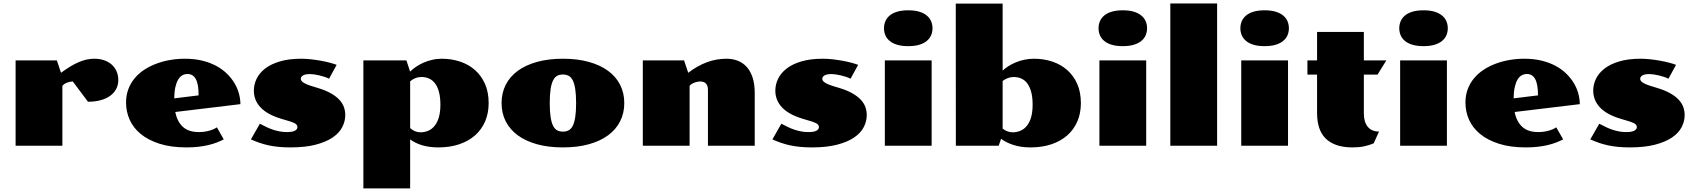

<svg xmlns="http://www.w3.org/2000/svg" viewBox="-20 -826 9601 1088"><path d="M68.4 -483.9H302.2L325.7 -413.6Q353.5 -434.1 378.2 -449Q402.8 -463.9 426 -473.9Q449.2 -483.9 470.9 -488.5Q492.7 -493.2 514.2 -493.2Q545.4 -493.2 570.6 -484.4Q595.7 -475.6 613.5 -459.5Q631.3 -443.4 640.9 -421.1Q650.4 -398.9 650.4 -372.1Q650.4 -345.2 638.9 -322.8Q627.4 -300.3 605.5 -283.9Q583.5 -267.6 551.5 -258.5Q519.5 -249.5 478.5 -249.5L392.6 -364.3Q378.4 -364.3 361.8 -358.4Q345.2 -352.5 333.5 -339.8V0H68.4Z M694.3 -244.6Q694.3 -286.6 707.5 -321.3Q720.7 -356 743.9 -383.5Q767.1 -411.1 798.8 -431.6Q830.6 -452.1 867.7 -465.8Q904.8 -479.5 945.3 -486.3Q985.8 -493.2 1027.3 -493.2Q1082 -493.2 1126.7 -482.2Q1171.4 -471.2 1206.3 -452.1Q1241.2 -433.1 1266.8 -407.7Q1292.5 -382.3 1309.3 -353.8Q1326.2 -325.2 1334.2 -294.9Q1342.3 -264.6 1342.3 -235.8L973.1 -191.4Q983.9 -137.2 1016.1 -107.4Q1048.3 -77.6 1106.4 -77.6Q1138.2 -77.6 1165.8 -85.4Q1193.4 -93.3 1209 -104.5L1248 -36.1Q1230 -26.9 1208.7 -18.6Q1187.5 -10.3 1161.9 -4.2Q1136.2 2 1105.2 5.6Q1074.2 9.3 1037.1 9.3Q948.2 9.3 883.8 -11.5Q819.3 -32.2 777.1 -67.1Q734.9 -102.1 714.6 -147.9Q694.3 -193.8 694.3 -244.6ZM1105.5 -285.6Q1105.5 -349.1 1089.6 -377.9Q1073.7 -406.7 1042.5 -406.7Q1026.4 -406.7 1012.7 -398.9Q999 -391.1 989.3 -374.5Q979.5 -357.9 973.6 -331.8Q967.8 -305.7 967.3 -268.6Z M1452.6 -125Q1472.7 -114.3 1491.2 -105.5Q1509.8 -96.7 1528.3 -90.6Q1546.9 -84.5 1565.7 -81.1Q1584.5 -77.6 1605 -77.6Q1637.2 -77.6 1651.4 -85.4Q1665.5 -93.3 1665.5 -106Q1665.5 -113.8 1660.9 -119.1Q1656.2 -124.5 1647.9 -128.7Q1639.6 -132.8 1628.4 -136.5Q1617.2 -140.1 1603.5 -144L1575.7 -152.3Q1534.7 -164.6 1504.9 -180.9Q1475.1 -197.3 1456.1 -217.8Q1437 -238.3 1427.7 -262Q1418.5 -285.6 1418.5 -312.5Q1418.5 -347.2 1434.1 -379.6Q1449.7 -412.1 1482.4 -437.5Q1515.1 -462.9 1566.2 -478Q1617.2 -493.2 1687.5 -493.2Q1713.9 -493.2 1742.4 -490Q1771 -486.8 1797.9 -481.9Q1824.7 -477.1 1848.1 -470.9Q1871.6 -464.8 1887.7 -458.5L1844.7 -379.9Q1834 -385.7 1819.6 -390.4Q1805.2 -395 1790 -398.7Q1774.9 -402.3 1761 -404.3Q1747.1 -406.2 1737.3 -406.2Q1709 -406.2 1696.8 -398.4Q1684.6 -390.6 1684.6 -379.4Q1684.6 -375 1687 -370.1Q1689.5 -365.2 1696.8 -359.9Q1704.1 -354.5 1717.3 -348.6Q1730.5 -342.8 1752 -336.4L1779.3 -328.1Q1824.7 -314.5 1854.7 -297.4Q1884.8 -280.3 1903.1 -260.5Q1921.4 -240.7 1929 -218.8Q1936.5 -196.8 1936.5 -173.8Q1936.5 -138.7 1919.4 -105.5Q1902.3 -72.3 1865 -46.9Q1827.6 -21.5 1768.6 -6.1Q1709.5 9.3 1625.5 9.3Q1589.4 9.3 1559.1 6.3Q1528.8 3.4 1502 -2.4Q1475.1 -8.3 1450.4 -16.8Q1425.8 -25.4 1401.9 -36.1Z M2039.1 -483.9H2283.2L2303.7 -420.4Q2317.4 -433.6 2336.4 -446.8Q2355.5 -460 2378.4 -470.2Q2401.4 -480.5 2428 -486.8Q2454.6 -493.2 2483.4 -493.2Q2538.6 -493.2 2586.9 -477.1Q2635.3 -460.9 2671.4 -429.2Q2707.5 -397.5 2728.3 -350.6Q2749 -303.7 2749 -241.7Q2749 -184.6 2729.2 -138.4Q2709.5 -92.3 2672.4 -59.3Q2635.3 -26.4 2582.3 -8.5Q2529.3 9.3 2463.4 9.3Q2413.1 9.3 2372.8 -2.7Q2332.5 -14.6 2304.2 -36.1V241.7H2039.1ZM2304.2 -100.1Q2316.4 -88.9 2331.5 -82.5Q2346.7 -76.2 2361.8 -76.2Q2386.2 -76.2 2407 -85.2Q2427.7 -94.2 2443.1 -113.3Q2458.5 -132.3 2467 -161.9Q2475.6 -191.4 2475.6 -232.9Q2475.6 -274.9 2467.5 -304.7Q2459.5 -334.5 2445.3 -353.3Q2431.2 -372.1 2411.6 -380.9Q2392.1 -389.6 2368.7 -389.6Q2350.1 -389.6 2333.5 -383.1Q2316.9 -376.5 2304.2 -365.2Z M2822.3 -241.7Q2822.3 -299.3 2845.9 -345.7Q2869.6 -392.1 2914.3 -424.8Q2959 -457.5 3023.4 -475.3Q3087.9 -493.2 3169.9 -493.2Q3252 -493.2 3316.4 -475.3Q3380.9 -457.5 3425.5 -424.8Q3470.2 -392.1 3493.9 -345.7Q3517.6 -299.3 3517.6 -241.7Q3517.6 -184.6 3493.9 -138.2Q3470.2 -91.8 3425.5 -59.1Q3380.9 -26.4 3316.4 -8.5Q3252 9.3 3169.9 9.3Q3087.9 9.3 3023.4 -8.5Q2959 -26.4 2914.3 -59.1Q2869.6 -91.8 2845.9 -138.2Q2822.3 -184.6 2822.3 -241.7ZM3169.9 -80.1Q3188 -80.1 3202.1 -87.4Q3216.3 -94.7 3225.6 -113Q3234.9 -131.3 3239.7 -162.6Q3244.6 -193.8 3244.6 -241.7Q3244.6 -290 3239.7 -321.3Q3234.9 -352.5 3225.6 -370.8Q3216.3 -389.2 3202.1 -396.5Q3188 -403.8 3169.9 -403.8Q3151.4 -403.8 3137.5 -396.5Q3123.5 -389.2 3114.3 -370.8Q3105 -352.5 3100.1 -321.3Q3095.2 -290 3095.2 -241.7Q3095.2 -193.8 3100.1 -162.6Q3105 -131.3 3114.3 -113Q3123.5 -94.7 3137.5 -87.4Q3151.4 -80.1 3169.9 -80.1Z M3622.6 -483.9H3856.4L3879.9 -413.6Q3931.6 -453.1 3985.1 -473.1Q4038.6 -493.2 4097.7 -493.2Q4131.3 -493.2 4160.4 -481.9Q4189.5 -470.7 4210.9 -447.3Q4232.4 -423.8 4244.6 -387Q4256.8 -350.1 4256.8 -298.8V0H3991.7V-315.4Q3991.7 -340.8 3980.5 -352.5Q3969.2 -364.3 3947.8 -364.3Q3933.6 -364.3 3916.5 -358.4Q3899.4 -352.5 3887.7 -339.8V0H3622.6Z M4407.7 -125Q4427.7 -114.3 4446.3 -105.5Q4464.8 -96.7 4483.4 -90.6Q4502 -84.5 4520.8 -81.1Q4539.6 -77.6 4560.1 -77.6Q4592.3 -77.6 4606.4 -85.4Q4620.6 -93.3 4620.6 -106Q4620.6 -113.8 4616 -119.1Q4611.3 -124.5 4603 -128.7Q4594.7 -132.8 4583.5 -136.5Q4572.3 -140.1 4558.6 -144L4530.8 -152.3Q4489.7 -164.6 4460 -180.9Q4430.2 -197.3 4411.1 -217.8Q4392.1 -238.3 4382.8 -262Q4373.5 -285.6 4373.5 -312.5Q4373.5 -347.2 4389.2 -379.6Q4404.8 -412.1 4437.5 -437.5Q4470.2 -462.9 4521.2 -478Q4572.3 -493.2 4642.6 -493.2Q4668.9 -493.2 4697.5 -490Q4726.1 -486.8 4752.9 -481.9Q4779.8 -477.1 4803.2 -470.9Q4826.7 -464.8 4842.8 -458.5L4799.8 -379.9Q4789.1 -385.7 4774.7 -390.4Q4760.3 -395 4745.1 -398.7Q4730 -402.3 4716.1 -404.3Q4702.1 -406.2 4692.4 -406.2Q4664.1 -406.2 4651.9 -398.4Q4639.6 -390.6 4639.6 -379.4Q4639.6 -375 4642.1 -370.1Q4644.5 -365.2 4651.9 -359.9Q4659.2 -354.5 4672.4 -348.6Q4685.5 -342.8 4707 -336.4L4734.4 -328.1Q4779.8 -314.5 4809.8 -297.4Q4839.8 -280.3 4858.2 -260.5Q4876.5 -240.7 4884 -218.8Q4891.6 -196.8 4891.6 -173.8Q4891.6 -138.7 4874.5 -105.5Q4857.4 -72.3 4820.1 -46.9Q4782.7 -21.5 4723.6 -6.1Q4664.6 9.3 4580.6 9.3Q4544.4 9.3 4514.2 6.3Q4483.9 3.4 4457 -2.4Q4430.2 -8.3 4405.5 -16.8Q4380.9 -25.4 4356.9 -36.1Z M5126.5 -564.5Q5090.3 -564.5 5064.2 -572.3Q5038.1 -580.1 5021.5 -594Q5004.9 -607.9 4997.1 -626.2Q4989.3 -644.5 4989.3 -666Q4989.3 -687 4997.1 -705.6Q5004.9 -724.1 5021.5 -738Q5038.1 -752 5064.2 -759.8Q5090.3 -767.6 5126.5 -767.6Q5163.1 -767.6 5189 -759.8Q5214.8 -752 5231.7 -738Q5248.5 -724.1 5256.3 -705.6Q5264.2 -687 5264.2 -666Q5264.2 -644.5 5256.3 -626.2Q5248.5 -607.9 5231.7 -594Q5214.8 -580.1 5189 -572.3Q5163.1 -564.5 5126.5 -564.5ZM4994.1 -483.9H5259.3V0H4994.1Z M5396 -805.7H5661.6V-425.8Q5675.3 -439 5694.1 -450.9Q5712.9 -462.9 5735.6 -472.4Q5758.3 -481.9 5784.4 -487.5Q5810.5 -493.2 5839.4 -493.2Q5894.5 -493.2 5942.9 -477.1Q5991.2 -460.9 6027.3 -429.2Q6063.5 -397.5 6084.2 -350.6Q6105 -303.7 6105 -241.7Q6105 -184.6 6085.2 -138.4Q6065.4 -92.3 6028.3 -59.3Q5991.2 -26.4 5938.2 -8.5Q5885.3 9.3 5819.3 9.3Q5766.1 9.3 5723.9 -4.2Q5681.6 -17.6 5652.8 -39.6L5639.2 0H5396.5ZM5661.6 -97.2Q5673.3 -87.4 5688.2 -81.8Q5703.1 -76.2 5717.8 -76.2Q5742.2 -76.2 5762.9 -85.2Q5783.7 -94.2 5799.1 -113.3Q5814.5 -132.3 5823 -161.9Q5831.5 -191.4 5831.5 -232.9Q5831.5 -274.9 5823.5 -304.7Q5815.4 -334.5 5801.3 -353.3Q5787.1 -372.1 5767.6 -380.9Q5748 -389.6 5724.6 -389.6Q5706.5 -389.6 5690.4 -383.3Q5674.3 -377 5661.6 -367.2Z M6342.3 -564.5Q6306.2 -564.5 6280 -572.3Q6253.9 -580.1 6237.3 -594Q6220.7 -607.9 6212.9 -626.2Q6205.1 -644.5 6205.1 -666Q6205.1 -687 6212.9 -705.6Q6220.7 -724.1 6237.3 -738Q6253.9 -752 6280 -759.8Q6306.2 -767.6 6342.3 -767.6Q6378.9 -767.6 6404.8 -759.8Q6430.7 -752 6447.5 -738Q6464.4 -724.1 6472.2 -705.6Q6480 -687 6480 -666Q6480 -644.5 6472.2 -626.2Q6464.4 -607.9 6447.5 -594Q6430.7 -580.1 6404.8 -572.3Q6378.9 -564.5 6342.3 -564.5ZM6210 -483.9H6475.1V0H6210Z M6611.8 -806.2H6877V0H6611.8Z M7146 -564.5Q7109.9 -564.5 7083.7 -572.3Q7057.6 -580.1 7041 -594Q7024.4 -607.9 7016.6 -626.2Q7008.8 -644.5 7008.8 -666Q7008.8 -687 7016.6 -705.6Q7024.4 -724.1 7041 -738Q7057.6 -752 7083.7 -759.8Q7109.9 -767.6 7146 -767.6Q7182.6 -767.6 7208.5 -759.8Q7234.4 -752 7251.2 -738Q7268.1 -724.1 7275.9 -705.6Q7283.7 -687 7283.7 -666Q7283.7 -644.5 7275.9 -626.2Q7268.1 -607.9 7251.2 -594Q7234.4 -580.1 7208.5 -572.3Q7182.6 -564.5 7146 -564.5ZM7013.7 -483.9H7278.8V0H7013.7Z M7443.4 -403.3H7388.7V-483.9H7443.4V-645H7708.5V-483.9H7835.9L7786.1 -403.3H7708.5V-184.1Q7708.5 -134.3 7730.7 -107.4Q7752.9 -80.6 7794.4 -80.6L7764.2 -13.7Q7738.8 -2.9 7710.2 3.2Q7681.6 9.3 7644 9.3Q7591.3 9.3 7553.2 -4.2Q7515.1 -17.6 7490.7 -42.5Q7466.3 -67.4 7454.8 -103.5Q7443.4 -139.6 7443.4 -185.1Z M8046.4 -564.5Q8010.3 -564.5 7984.1 -572.3Q7958 -580.1 7941.4 -594Q7924.8 -607.9 7917 -626.2Q7909.2 -644.5 7909.2 -666Q7909.2 -687 7917 -705.6Q7924.8 -724.1 7941.4 -738Q7958 -752 7984.1 -759.8Q8010.3 -767.6 8046.4 -767.6Q8083 -767.6 8108.9 -759.8Q8134.8 -752 8151.6 -738Q8168.5 -724.1 8176.3 -705.6Q8184.1 -687 8184.1 -666Q8184.1 -644.5 8176.3 -626.2Q8168.5 -607.9 8151.6 -594Q8134.8 -580.1 8108.9 -572.3Q8083 -564.5 8046.4 -564.5ZM7914.1 -483.9H8179.2V0H7914.1Z M8284.2 -244.6Q8284.2 -286.6 8297.4 -321.3Q8310.5 -356 8333.7 -383.5Q8356.9 -411.1 8388.7 -431.6Q8420.4 -452.1 8457.5 -465.8Q8494.6 -479.5 8535.2 -486.3Q8575.7 -493.2 8617.2 -493.2Q8671.9 -493.2 8716.6 -482.2Q8761.2 -471.2 8796.1 -452.1Q8831.1 -433.1 8856.7 -407.7Q8882.3 -382.3 8899.2 -353.8Q8916 -325.2 8924.1 -294.9Q8932.1 -264.6 8932.1 -235.8L8563 -191.4Q8573.7 -137.2 8606 -107.4Q8638.2 -77.6 8696.3 -77.6Q8728 -77.6 8755.6 -85.4Q8783.2 -93.3 8798.8 -104.5L8837.9 -36.1Q8819.8 -26.9 8798.6 -18.6Q8777.3 -10.3 8751.7 -4.2Q8726.1 2 8695.1 5.6Q8664.1 9.3 8627 9.3Q8538.1 9.3 8473.6 -11.5Q8409.2 -32.2 8366.9 -67.1Q8324.7 -102.1 8304.4 -147.9Q8284.2 -193.8 8284.2 -244.6ZM8695.3 -285.6Q8695.3 -349.1 8679.4 -377.9Q8663.6 -406.7 8632.3 -406.7Q8616.2 -406.7 8602.5 -398.9Q8588.9 -391.1 8579.1 -374.5Q8569.3 -357.9 8563.5 -331.8Q8557.6 -305.7 8557.1 -268.6Z M9042.5 -125Q9062.5 -114.3 9081.1 -105.5Q9099.6 -96.7 9118.2 -90.6Q9136.7 -84.5 9155.5 -81.1Q9174.3 -77.6 9194.8 -77.6Q9227.1 -77.6 9241.2 -85.4Q9255.4 -93.3 9255.4 -106Q9255.4 -113.8 9250.7 -119.1Q9246.1 -124.5 9237.8 -128.7Q9229.5 -132.8 9218.3 -136.5Q9207 -140.1 9193.4 -144L9165.5 -152.3Q9124.5 -164.6 9094.7 -180.9Q9064.9 -197.3 9045.9 -217.8Q9026.9 -238.3 9017.6 -262Q9008.3 -285.6 9008.3 -312.5Q9008.3 -347.2 9023.9 -379.6Q9039.6 -412.1 9072.3 -437.5Q9105 -462.9 9156 -478Q9207 -493.2 9277.3 -493.2Q9303.7 -493.2 9332.3 -490Q9360.8 -486.8 9387.7 -481.9Q9414.6 -477.1 9438 -470.9Q9461.4 -464.8 9477.5 -458.5L9434.6 -379.9Q9423.8 -385.7 9409.4 -390.4Q9395 -395 9379.9 -398.7Q9364.7 -402.3 9350.8 -404.3Q9336.9 -406.2 9327.1 -406.2Q9298.8 -406.2 9286.6 -398.4Q9274.4 -390.6 9274.4 -379.4Q9274.4 -375 9276.9 -370.1Q9279.3 -365.2 9286.6 -359.9Q9293.9 -354.5 9307.1 -348.6Q9320.3 -342.8 9341.8 -336.4L9369.1 -328.1Q9414.6 -314.5 9444.6 -297.4Q9474.6 -280.3 9492.9 -260.5Q9511.2 -240.7 9518.8 -218.8Q9526.4 -196.8 9526.4 -173.8Q9526.4 -138.7 9509.3 -105.5Q9492.2 -72.3 9454.8 -46.9Q9417.5 -21.5 9358.4 -6.1Q9299.3 9.3 9215.3 9.3Q9179.2 9.3 9148.9 6.3Q9118.7 3.4 9091.8 -2.4Q9064.9 -8.3 9040.3 -16.8Q9015.6 -25.4 8991.7 -36.1Z"/></svg>

Font: Poller One
Style: Regular
Weight: 400
Designer: Yvonne Schttler
Foundry: Yvonne Schttler
Version: Version 1.002